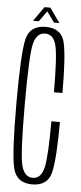

<svg xmlns="http://www.w3.org/2000/svg" viewBox="-55 -795 352 830"><g transform="rotate(5 121.5 -380.0)"><path d="M117 4Q186 4 199.8 -58.8Q213.5 -121.5 213.5 -275H176.5Q176.5 -120.5 164.8 -72.5Q153 -24.5 117 -24.5Q81 -24.5 68.2 -73.5Q55.5 -122.5 55.5 -339Q55.5 -555.5 68 -603Q80.5 -650.5 117 -650.5Q153 -650.5 164.8 -604.2Q176.5 -558 176.5 -401H213.5Q213.5 -557.5 199.8 -618.5Q186 -679.5 117 -679.5Q47.5 -679.5 33.2 -616.8Q19 -554 19 -339Q19 -124.5 33.8 -60.2Q48.5 4 117 4ZM59.5 -701H84.5L117.5 -747L150.5 -701H174L129.5 -764H104Z"/></g></svg>

Font: Anybody ExtraCondensed ExtraLight
Style: Regular
Weight: 250
Width: 2
Version: Version 1.113;gftools[0.9.25]